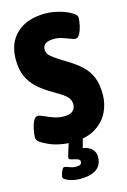

<svg xmlns="http://www.w3.org/2000/svg" viewBox="-136 -771 693 1046"><g transform="rotate(-15 210.0 -248.0)"><path d="M191 8Q158 8 123 1Q88 -6 62 -18Q37 -29 19 -41Q1 -53 1 -68Q1 -86 6 -112.5Q11 -139 21 -159.5Q31 -180 47 -180Q56 -180 77.5 -170Q99 -160 127 -150Q155 -140 184 -140Q250 -140 250 -192Q250 -216 232 -234.5Q214 -253 164 -281Q115 -309 81 -339Q47 -369 28.5 -409Q10 -449 10 -507Q10 -601 68.5 -654.5Q127 -708 230 -708Q262 -708 299 -699Q336 -690 361 -677Q373 -671 386.5 -661.5Q400 -652 400 -639Q400 -621 394.5 -595.5Q389 -570 379 -551Q369 -532 354 -532Q346 -532 327.5 -539.5Q309 -547 286 -554.5Q263 -562 241 -562Q176 -562 176 -519Q176 -506 182.5 -494.5Q189 -483 211 -467Q233 -451 279 -423Q326 -395 357 -365.5Q388 -336 403.5 -297Q419 -258 419 -201Q419 -147 395 -99.5Q371 -52 320.5 -22Q270 8 191 8ZM180 212Q161 212 139.5 207Q118 202 103.5 194Q89 186 89 178Q89 171 92.5 159Q96 147 101.5 137Q107 127 113 127Q124 127 140.5 134.5Q157 142 180 142Q209 142 209 121Q209 112 200 107.5Q191 103 178.5 100.5Q166 98 157 95Q148 92 148 85Q148 82 149.5 76Q151 70 157 51Q163 32 176 -10H255L238 53Q269 58 287.5 75.5Q306 93 306 120Q306 212 180 212Z"/></g></svg>

Font: Asap Condensed Black
Style: Regular
Weight: 900
Width: 3
Designer: Pablo Cosgaya
Foundry: Omnibus-Type
Version: Version 3.001; ttfautohint (v1.8.4.7-5d5b)